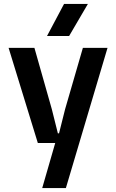

<svg xmlns="http://www.w3.org/2000/svg" viewBox="-20 -739 581 959"><path d="M190.9 200.2 255.9 -24.9H168.9L22.9 -500H151.9L238.8 -193.8L269 -73.2H274.9L305.2 -193.8L394 -500H517.1L309.1 200.2ZM214.8 -559.1 299.8 -719.2H418.9L325.2 -559.1Z"/></svg>

Font: TASA Orbiter Text SemiBold
Style: Regular
Weight: 600
Designer: Weizhong Zhang
Version: Version 1.000;Glyphs 3.1.2 (3151)